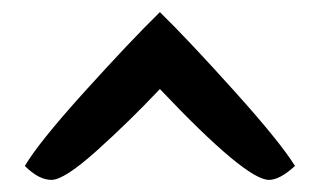

<svg xmlns="http://www.w3.org/2000/svg" viewBox="-20 -705 528 317"><path d="M424 -408Q386 -408 244 -558Q193 -504 139.5 -456Q86 -408 65 -408Q44 -408 21 -431Q44 -470 119.5 -553.5Q195 -637 244 -685Q291 -639 367 -554.5Q443 -470 467 -431Q442 -408 424 -408Z"/></svg>

Font: Overlock
Style: Bold
Weight: 700
Designer: Dario Muhafara
Foundry: Dario Manuel Muhafara
Version: Version 1.001